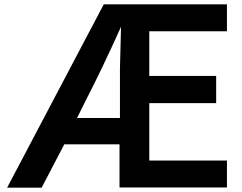

<svg xmlns="http://www.w3.org/2000/svg" viewBox="-20 -817 1120 890"><path d="M461 -797H1032V-672H672V-465H982V-339H672V-73H1032V52H534V-148H278L173 53H13ZM536 -270V-497L541 -693Q519 -644 496.5 -595.5Q474 -547 453.5 -504.5Q433 -462 416 -427.5Q399 -393 388 -372L337 -270Z"/></svg>

Font: LINE Seed JP_TTF Bold
Style: Regular
Weight: 700
Designer: LINE & Fontrix & Fontworks
Version: Version 1.009